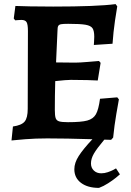

<svg xmlns="http://www.w3.org/2000/svg" viewBox="-20 -674 637 935"><path d="M462 241Q407 241 374.5 216.5Q342 192 342 150Q342 119 363.5 85.5Q385 52 430 4Q300 0 210 0Q154 0 102.5 4Q51 8 36 10L43 -58Q85 -64 100 -82Q115 -100 115 -144L116 -523Q116 -555 109.5 -566Q103 -577 84 -577Q74 -577 65.5 -576Q57 -575 54 -575L47 -584L55 -645Q73 -644 126 -643Q179 -642 239 -642Q452 -642 543 -654L551 -643Q548 -628 540 -573.5Q532 -519 528 -461L437 -455Q437 -459 438 -471Q439 -483 439 -495Q439 -524 430.5 -536.5Q422 -549 396.5 -553.5Q371 -558 312 -558Q287 -558 277 -556Q267 -554 263.5 -547.5Q260 -541 260 -525L253 -370L346 -369Q367 -369 408 -372.5Q449 -376 462 -377L470 -368L456 -282Q443 -283 405 -284Q367 -285 325 -285Q303 -285 249 -279Q247 -206 247 -139Q247 -111 251 -99Q255 -87 268 -83Q281 -79 311 -79Q376 -79 405 -87Q434 -95 447 -117.5Q460 -140 467 -193L551 -200L559 -190Q556 -174 546.5 -119Q537 -64 531 -4L521 7L488 6Q451 50 437 74.5Q423 99 423 122Q423 143 437 156.5Q451 170 473 170Q489 170 505 164.5Q521 159 531.5 153.5Q542 148 545 146L564 175Q560 179 544.5 191.5Q529 204 506.5 218.5Q484 233 462 241Z"/></svg>

Font: Sahitya
Style: Bold
Weight: 700
Designer: Juan Pablo del Peral
Foundry: Juan Pablo del Peral (http://www.huertatipografica.com)
Version: Version 1.001;PS 001.000;hotconv 1.0.70;makeotf.lib2.5.58329